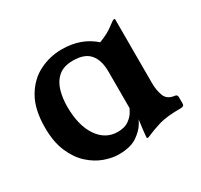

<svg xmlns="http://www.w3.org/2000/svg" viewBox="-92 -781 641 613"><g transform="rotate(-30 228.0 -474.0)"><path d="M290 -529Q290 -570.5 271 -593.2Q252 -616 209 -616Q174.2 -616 154.8 -599Q135.3 -582 127.6 -554.8Q120 -527.5 120 -497.8Q120 -428 147.5 -387.5Q175.1 -347 220 -347Q246 -347 261 -358Q276 -369 282.7 -380.7Q289.4 -392.3 290 -394ZM392 -427Q392 -401 400 -380Q408 -359 434.7 -356Q444 -355 444 -346V-322Q444 -312 432 -312Q379 -312 351 -303.5Q323 -295 298 -284Q297 -283 294 -283H292Q290 -283 290 -285Q290 -290 293 -316Q296 -342 300 -366H304Q302 -356 290.5 -336Q279 -316 254.5 -299.5Q230 -283 187 -283Q163 -283 135 -293Q107 -303 82 -325.5Q57 -348 41 -385Q25 -422 25 -475Q25 -542 49.5 -584Q74 -626 113 -645.5Q152 -665 196 -665Q267 -665 314 -623Q348 -636 366.2 -650.5Q384.4 -665 389 -665Q392 -665 392 -663Z"/></g></svg>

Font: Young Serif Light
Style: Regular
Weight: 300
Designer: Bastien Sozeau
Foundry: NBR — Bastien Sozeau
Version: Version 5.001